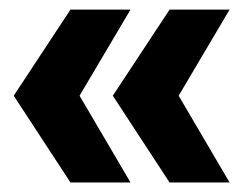

<svg xmlns="http://www.w3.org/2000/svg" viewBox="-20 -466 527 403"><path d="M127.9 -445.8H253.9L147 -265.1L253.9 -83H127.9L8.8 -265.1ZM335.9 -445.8H461.9L355 -265.1L461.9 -83H335.9L216.8 -265.1Z"/></svg>

Font: Montserrat-SemiBold
Style: Regular
Weight: 600
Designer: Julieta Ulanovsky
Foundry: Julieta Ulanovsky
Version: Version 6.001